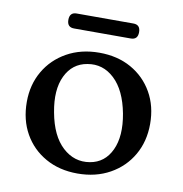

<svg xmlns="http://www.w3.org/2000/svg" viewBox="-74 -689 733 770"><g transform="rotate(10 293.0 -304.0)"><path d="M294.5 -480.5Q368.5 -480.5 424.5 -449Q480.5 -417.5 512.2 -362Q544 -306.5 544 -234Q544 -163 512 -107.5Q480 -52 422.8 -20Q365.5 12 291 12Q217 12 160.8 -19.8Q104.5 -51.5 73 -107.2Q41.5 -163 41.5 -236Q41.5 -306 73.5 -361.2Q105.5 -416.5 162.8 -448.5Q220 -480.5 294.5 -480.5ZM332.5 -41.5Q392 -51.5 419 -109.2Q446 -167 429.5 -256.5Q412 -349 364.2 -393.8Q316.5 -438.5 254.5 -427.5Q194.5 -417.5 167 -360.2Q139.5 -303 156.5 -213Q173.5 -120 222 -75.5Q270.5 -31 332.5 -41.5ZM148.5 -589Q148.5 -619.5 177 -619.5H408Q436.5 -619.5 436.5 -589Q436.5 -558.5 408 -558.5H177Q148.5 -558.5 148.5 -589Z"/></g></svg>

Font: Fraunces 9pt S050
Style: Regular
Weight: 400
Version: Version 1.000; ttfautohint (v1.8.3)